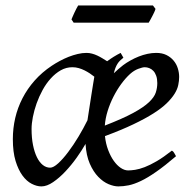

<svg xmlns="http://www.w3.org/2000/svg" viewBox="-20 -646 687 686"><path d="M444.8 -381.8Q428.7 -367.2 413.3 -346.2Q397.9 -325.2 385.5 -300.8Q373 -276.4 364.7 -249.8Q356.4 -223.1 354.5 -197.3Q418.5 -222.2 455.8 -242.4Q493.2 -262.7 512.2 -280.8Q531.2 -298.8 536.6 -315.4Q542 -332 542 -349.1Q542 -364.3 538.1 -375.2Q534.2 -386.2 527.8 -392.8Q521.5 -399.4 513.4 -402.6Q505.4 -405.8 497.1 -405.8Q489.3 -405.8 474.1 -400.1Q459 -394.5 444.8 -381.8ZM292.5 -216.3Q295.9 -238.3 299.6 -262.2Q303.2 -286.1 306.6 -307.6Q310.1 -329.1 312.7 -345.9Q315.4 -362.8 316.9 -371.1V-372.1Q309.6 -377.9 300.8 -383.8Q292 -389.6 282.2 -394.5Q272.5 -399.4 261.5 -402.6Q250.5 -405.8 238.8 -405.8Q216.3 -405.8 197 -394.8Q177.7 -383.8 161.4 -365.7Q145 -347.7 132.3 -324.5Q119.6 -301.3 110.8 -276.6Q102.1 -252 97.4 -228Q92.8 -204.1 92.8 -185.1Q92.8 -153.3 97.9 -127.9Q103 -102.5 111.8 -84.5Q120.6 -66.4 132.8 -56.6Q145 -46.9 159.2 -46.9Q170.9 -46.9 188 -62.5Q205.1 -78.1 223.6 -102.8Q242.2 -127.4 260.3 -157.5Q278.3 -187.5 292.5 -216.3ZM420.9 -439.9Q413.6 -434.1 408.4 -429Q403.3 -423.8 399.7 -418Q396 -412.1 392.8 -404.3Q389.6 -396.5 386.7 -384.3Q402.3 -399.4 419.9 -413.1Q431.6 -421.9 446 -429.9Q460.4 -438 475.8 -444.1Q491.2 -450.2 507.1 -453.6Q522.9 -457 538.1 -457Q559.1 -457 574.5 -449.5Q589.8 -441.9 600.1 -429.7Q610.4 -417.5 615.2 -402.1Q620.1 -386.7 620.1 -371.1Q620.1 -357.4 616.9 -342.3Q613.8 -327.1 603.8 -311Q593.8 -294.9 575.9 -277.3Q558.1 -259.8 528.6 -241Q499 -222.2 456.5 -201.9Q414.1 -181.6 355 -159.7Q357.9 -132.3 366.5 -109.9Q375 -87.4 386.5 -71.3Q397.9 -55.2 411.4 -46.1Q424.8 -37.1 438 -37.1Q448.2 -37.1 462.9 -39.3Q477.5 -41.5 496.8 -48.8Q516.1 -56.2 540.3 -70.3Q564.5 -84.5 594.2 -107.9Q599.6 -105 603 -98.4Q606.4 -91.8 608.9 -87.9Q568.4 -53.2 537.8 -32Q507.3 -10.7 483.2 0.7Q459 12.2 439.7 16.1Q420.4 20 402.8 20Q387.2 20 367.9 12Q348.6 3.9 331.1 -14.2Q313.5 -32.2 300.8 -61.3Q288.1 -90.3 285.6 -131.8Q272.9 -109.4 254.2 -83Q235.4 -56.6 213.9 -33.7Q192.4 -10.7 169.9 4.6Q147.5 20 127.9 20Q111.3 20 93.3 10.7Q75.2 1.5 60.3 -18.8Q45.4 -39.1 35.6 -71Q25.9 -103 25.9 -148.9Q25.9 -187.5 34.4 -224.4Q43 -261.2 60.3 -294.9Q77.6 -328.6 103.8 -358.2Q129.9 -387.7 165 -411.1Q178.2 -419.9 193.6 -428.2Q209 -436.5 225.1 -442.9Q241.2 -449.2 257.6 -453.1Q273.9 -457 289.1 -457Q299.3 -457 309.1 -454.3Q318.8 -451.7 328.1 -447.3Q337.4 -442.9 346.2 -437.5Q355 -432.1 362.8 -427.2Q374 -435.5 386.2 -443.1Q398.4 -450.7 411.1 -457ZM535.6 -614.3Q534.2 -608.9 531 -602.1Q527.8 -595.2 524.2 -588.4Q520.5 -581.5 517.1 -575.2Q513.7 -568.8 511.2 -564.9H243.2L235.4 -576.7Q237.3 -581.5 240.2 -588.1Q243.2 -594.7 246.3 -601.6Q249.5 -608.4 252.9 -615Q256.3 -621.6 259.3 -626.5H526.4Z"/></svg>

Font: Gentium Plus Afr
Style: Italic
Weight: 400
Italic angle: -8°
Designer: J. Victor Gaultney, Annie Olsen, Iska Routamaa, Becca Hirsbrunner
Foundry: SIL International
Version: Version 5.000